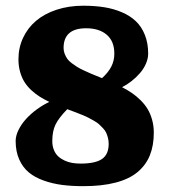

<svg xmlns="http://www.w3.org/2000/svg" viewBox="-20 -635 587 665"><path d="M258.8 -68.4Q310.3 -68.4 333.4 -84.4Q356.4 -100.3 356.4 -136.7Q356.4 -147.7 353.9 -157.6Q351.3 -167.5 347.7 -175.4Q344 -183.3 336.5 -191.2Q329.1 -199 323 -204.6Q316.9 -210.2 305.7 -216.6Q294.4 -222.9 287 -226.9Q279.5 -231 265.4 -236.7Q251.2 -242.4 243.3 -245.5Q235.4 -248.5 219.5 -254.4Q215.1 -256.1 212.9 -256.8Q183.3 -226.3 172.2 -203.4Q161.1 -180.4 161.1 -146.5Q161.1 -129.4 166.6 -115.8Q172.1 -102.3 181.4 -93.6Q190.7 -85 203.4 -79.1Q216.1 -73.2 229.7 -70.8Q243.4 -68.4 258.8 -68.4ZM333.3 -364.3Q355.5 -384.5 365.7 -404.8Q376 -425 376 -449.2Q376 -492.2 349.7 -514.6Q323.5 -537.1 278.3 -537.1Q200.2 -537.1 200.2 -468.8Q200.2 -458.3 204 -448.6Q207.8 -439 212.9 -431.5Q218 -424.1 228.6 -416.1Q239.3 -408.2 247.4 -403.1Q255.6 -397.9 271.4 -390.6Q287.1 -383.3 296.4 -379.4Q305.7 -375.5 324.5 -367.9Q330.3 -365.5 333.3 -364.3ZM402.8 -333Q422.1 -323 437.5 -312.4Q452.9 -301.8 467.3 -287.5Q481.7 -273.2 491.3 -257.2Q501 -241.2 506.8 -220.3Q512.7 -199.5 512.7 -175.8Q512.7 -130.9 499.1 -97.2Q485.6 -63.5 456.7 -39.2Q427.7 -14.9 380.6 -2.6Q333.5 9.8 268.6 9.8Q228.3 9.8 195.2 5.5Q162.1 1.2 131.5 -9.6Q100.8 -20.5 80 -37.7Q59.1 -54.9 46.6 -82.6Q34.2 -110.4 34.2 -146.5Q34.2 -164.8 44.1 -184.9Q54 -205.1 70.3 -223Q86.7 -241 107.7 -256.3Q128.7 -271.7 150.9 -282Q132.1 -291 117.2 -300.4Q102.3 -309.8 88.1 -323Q74 -336.2 64.6 -351.2Q55.2 -366.2 49.6 -386.2Q43.9 -406.2 43.9 -429.7Q43.9 -469.7 59.9 -504Q75.9 -538.3 104.9 -562.9Q133.8 -587.4 176 -601.3Q218.3 -615.2 268.6 -615.2Q307.9 -615.2 340.8 -610Q373.8 -604.7 402.3 -592.5Q430.9 -580.3 450.7 -561.4Q470.5 -542.5 481.8 -514Q493.2 -485.6 493.2 -449.2Q493.2 -431.9 485.2 -413.9Q477.3 -396 464.2 -381.1Q451.2 -366.2 435.4 -353.9Q419.7 -341.6 402.8 -333Z"/></svg>

Font: Orelega One
Style: Regular
Weight: 400
Version: Version 1.1 ; ttfautohint (v1.8.3)